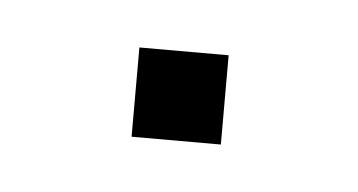

<svg xmlns="http://www.w3.org/2000/svg" viewBox="-24 -465 196 105"><g transform="rotate(5 74.5 -412.5)"><path d="M50 -388V-437H99V-388Z"/></g></svg>

Font: Big Shoulders Text SC Thin
Style: Regular
Weight: 100
Designer: Patric King
Foundry: XO Type Co
Version: Version 2.002